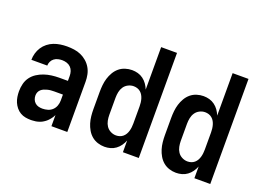

<svg xmlns="http://www.w3.org/2000/svg" viewBox="-107 -995 1715 1262"><g transform="rotate(20 750.0 -363.5)"><path d="M189 8Q169 8 150 4.5Q131 1 114 -9Q97 -19 84.5 -34.5Q72 -50 64.5 -67.5Q57 -85 54 -104.5Q51 -124 51 -143Q51 -170 57.5 -196Q64 -222 79.5 -243Q95 -264 117.5 -278.5Q140 -293 165 -301.5Q190 -310 216.5 -313.5Q243 -317 269 -317H330V-351Q330 -368 325 -383.5Q320 -399 308.5 -410.5Q297 -422 281 -427Q265 -432 248 -432Q234 -432 219.5 -428.5Q205 -425 193 -416Q181 -407 174.5 -393Q168 -379 168 -365H57Q57 -388 63.5 -411Q70 -434 83 -454Q96 -474 115 -489Q134 -504 156 -512.5Q178 -521 201.5 -524.5Q225 -528 248 -528Q273 -528 298 -524.5Q323 -521 345.5 -511Q368 -501 387 -484.5Q406 -468 418.5 -446.5Q431 -425 436 -400.5Q441 -376 441 -351V0H330V-78Q325 -68 323.5 -65.5Q322 -63 319 -58.5Q316 -54 312.5 -49.5Q309 -45 305.5 -41Q302 -37 298 -33Q294 -29 290 -25.5Q286 -22 281.5 -19Q277 -16 272.5 -13Q268 -10 263 -7.5Q258 -5 253 -3Q248 -1 242.5 0.5Q237 2 232 3.5Q227 5 221.5 5.5Q216 6 210.5 6.5Q205 7 199.5 7.5Q194 8 189 8ZM234 -88Q253 -88 271.5 -93.5Q290 -99 303.5 -112Q317 -125 323.5 -143Q330 -161 330 -180V-221H269Q257 -221 245.5 -220Q234 -219 222.5 -216Q211 -213 200 -208.5Q189 -204 180 -196Q171 -188 166.5 -177Q162 -166 162 -154Q162 -140 167 -127Q172 -114 182.5 -104.5Q193 -95 206.5 -91.5Q220 -88 234 -88Z M703 8Q679 8 655.5 0.5Q632 -7 613.5 -22.5Q595 -38 582.5 -59.5Q570 -81 563 -104Q556 -127 553.5 -151.5Q551 -176 551 -200V-320Q551 -344 553.5 -368.5Q556 -393 563 -416Q570 -439 582.5 -460.5Q595 -482 613.5 -497.5Q632 -513 655.5 -520.5Q679 -528 703 -528Q724 -528 744 -522.5Q764 -517 781 -504.5Q798 -492 810 -475Q822 -458 830 -438V-735H941V0H830V-82Q822 -62 810 -45Q798 -28 781 -15.5Q764 -3 744 2.5Q724 8 703 8ZM749 -88Q749 -88 749 -88Q749 -88 749 -88Q762 -88 774.5 -92Q787 -96 797 -104.5Q807 -113 813.5 -124.5Q820 -136 823.5 -148.5Q827 -161 828.5 -174Q830 -187 830 -200V-320Q830 -333 828.5 -346Q827 -359 823.5 -371.5Q820 -384 813.5 -395.5Q807 -407 797 -415.5Q787 -424 774.5 -428Q762 -432 749 -432Q729 -432 710.5 -422.5Q692 -413 681 -396.5Q670 -380 666 -360Q662 -340 662 -320V-200Q662 -180 666 -160Q670 -140 681 -123.5Q692 -107 710.5 -97.5Q729 -88 749 -88Z M1203 8Q1179 8 1155.5 0.5Q1132 -7 1113.5 -22.5Q1095 -38 1082.5 -59.5Q1070 -81 1063 -104Q1056 -127 1053.5 -151.5Q1051 -176 1051 -200V-320Q1051 -344 1053.5 -368.5Q1056 -393 1063 -416Q1070 -439 1082.5 -460.5Q1095 -482 1113.5 -497.5Q1132 -513 1155.5 -520.5Q1179 -528 1203 -528Q1224 -528 1244 -522.5Q1264 -517 1281 -504.5Q1298 -492 1310 -475Q1322 -458 1330 -438V-735H1441V0H1330V-82Q1322 -62 1310 -45Q1298 -28 1281 -15.5Q1264 -3 1244 2.5Q1224 8 1203 8ZM1249 -88Q1249 -88 1249 -88Q1249 -88 1249 -88Q1262 -88 1274.5 -92Q1287 -96 1297 -104.5Q1307 -113 1313.5 -124.5Q1320 -136 1323.5 -148.5Q1327 -161 1328.5 -174Q1330 -187 1330 -200V-320Q1330 -333 1328.5 -346Q1327 -359 1323.5 -371.5Q1320 -384 1313.5 -395.5Q1307 -407 1297 -415.5Q1287 -424 1274.5 -428Q1262 -432 1249 -432Q1229 -432 1210.5 -422.5Q1192 -413 1181 -396.5Q1170 -380 1166 -360Q1162 -340 1162 -320V-200Q1162 -180 1166 -160Q1170 -140 1181 -123.5Q1192 -107 1210.5 -97.5Q1229 -88 1249 -88Z"/></g></svg>

Font: Iosevka SS04
Style: Bold
Weight: 700
Monospace: yes
Designer: Belleve Invis
Foundry: Belleve Invis
Version: Version 19.0.0; ttfautohint (v1.8.4)